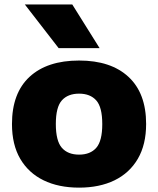

<svg xmlns="http://www.w3.org/2000/svg" viewBox="-20 -828 706 858"><path d="M333.5 10.5Q242 10.5 174.8 -22.2Q107.5 -55 70.5 -118.2Q33.5 -181.5 33.5 -273.5Q33.5 -412 112.2 -484.8Q191 -557.5 333.5 -557.5Q475.5 -557.5 554.2 -484.5Q633 -411.5 633 -274Q633 -182 596 -118.5Q559 -55 491.8 -22.2Q424.5 10.5 333.5 10.5ZM333.5 -137Q383.5 -137 410.2 -167.5Q437 -198 437 -273.5Q437 -349.5 410 -379.5Q383 -409.5 333.5 -409.5Q283.5 -409.5 256.5 -379.5Q229.5 -349.5 229.5 -274Q229.5 -198.5 256.2 -167.8Q283 -137 333.5 -137ZM242 -613 91 -808H303L425 -613Z"/></svg>

Font: Encode Sans SemiExpanded SemiExpanded ExtraBold
Style: Regular
Weight: 800
Width: 6
Designer: Multiple Designers
Foundry: Impallari Type
Version: Version 3.000; ttfautohint (v1.8.3) -l 8 -r 50 -G 200 -x 14 